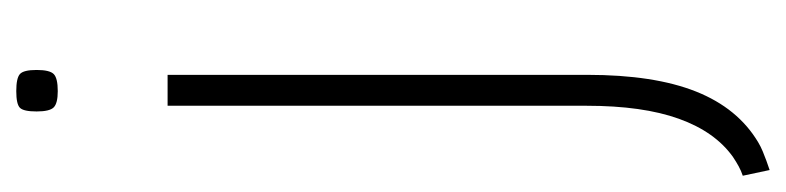

<svg xmlns="http://www.w3.org/2000/svg" viewBox="-397 -373 966 236"><g transform="rotate(-90 86.0 -255.0)"><path d="M112 -532V-16Q112 66 91.5 117.5Q71 169 29 194Q24 197 18 199.5Q12 202 6.5 204Q1 206 -5 208L-12 175Q-6 173 -0.5 170Q5 167 11 163Q42 141 58 96.5Q74 52 74 -17V-532ZM92 -667Q77 -667 72 -672Q67 -677 67 -693Q67 -709 71.5 -713.5Q76 -718 92 -718Q108 -718 113 -713.5Q118 -709 118 -693Q118 -677 113 -672Q108 -667 92 -667Z"/></g></svg>

Font: Georama ExtraCondensed Thin ExtraLight
Style: Regular
Weight: 250
Version: Version 1.001